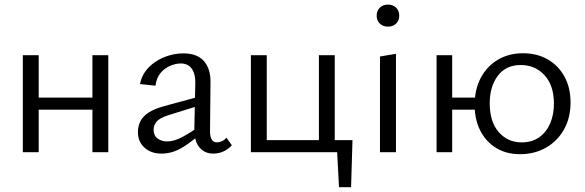

<svg xmlns="http://www.w3.org/2000/svg" viewBox="-20 -650 2499 820"><path d="M374.7 0V-414.2H442.5V0ZM77.5 0V-414.2H145.3V0ZM109.8 -181.6V-233.1H409.7V-181.6Z M891 6Q853 6 831 -21.5Q809 -49 810 -101L814 -290Q815 -321 807.5 -340.5Q800 -360 786 -369.5Q772 -379 752 -379Q731 -379 707 -369Q683 -359 665.5 -338Q648 -317 644 -284L578 -291Q583 -320 600 -344Q617 -368 643 -385.5Q669 -403 700 -412.5Q731 -422 763 -422Q823 -422 851.5 -388.5Q880 -355 879 -298L877 -88Q877 -66 884.5 -54Q892 -42 906 -42Q917 -42 928 -47Q939 -52 947 -62L970 -30Q957 -14 936 -4Q915 6 891 6ZM670 6Q625 6 597 -19.5Q569 -45 569 -86Q569 -110 579 -131Q589 -152 613.5 -168.5Q638 -185 682 -197L848 -242L853 -206L699 -158Q661 -146 648.5 -130Q636 -114 636 -96Q636 -71 653 -58.5Q670 -46 694 -46Q724 -46 760 -65.5Q796 -85 840 -116L851 -92Q808 -51 763 -22.5Q718 6 670 6Z M1342 0V-414.2H1409.7V0ZM1083.8 0V-51.5H1377V0ZM1051.5 0V-414.2H1119.3V0ZM1373.2 0V-51.5H1485.4L1455.8 0ZM1427.9 149.5 1417.1 -51.5H1485.4L1479.4 149.5Z M1602.8 0V-408.7L1671.1 -420.2V0ZM1637.2 -536.2Q1615.5 -536.2 1602.1 -549.3Q1588.7 -562.4 1588.7 -583Q1588.7 -604.1 1602.1 -617.2Q1615.5 -630.4 1637.2 -630.4Q1658.3 -630.4 1671.7 -617.2Q1685.1 -604.1 1685.1 -583Q1685.1 -562.4 1671.7 -549.3Q1658.3 -536.2 1637.2 -536.2Z M1844.5 0V-414.2H1911.2V0ZM1876.8 -181.6V-233.1H2039.5V-181.6ZM2201.3 8.5Q2142.5 8.5 2098.9 -18.1Q2055.3 -44.7 2031.2 -92.1Q2007.1 -139.5 2007.1 -202.1Q2007.1 -268.4 2033.5 -317.9Q2060 -367.4 2106.5 -395Q2153.1 -422.6 2213.8 -422.6Q2273.5 -422.6 2319.2 -396.3Q2364.9 -370 2390.8 -322.9Q2416.7 -275.7 2416.7 -212.5Q2416.7 -146.3 2388.4 -96.5Q2360.1 -46.8 2311.5 -19.2Q2262.9 8.5 2201.3 8.5ZM2207.8 -41.9Q2252.3 -41.9 2283.1 -63.9Q2313.9 -85.9 2329.8 -123.3Q2345.7 -160.7 2345.7 -207.1Q2345.7 -284.8 2305.8 -328.5Q2265.8 -372.3 2204 -372.3Q2140.5 -372.3 2106 -326.2Q2071.5 -280.2 2071.5 -208.7Q2071.5 -129.9 2110 -85.9Q2148.5 -41.9 2207.8 -41.9Z"/></svg>

Font: Ysabeau
Style: Bold
Weight: 700
Designer: Christian Thalmann (Catharsis Fonts)
Version: Version 2.000;gftools[0.9.27.dev2+g8671c4b]